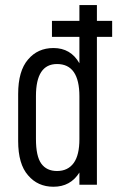

<svg xmlns="http://www.w3.org/2000/svg" viewBox="-20 -710 451 738"><path d="M49.8 -168V-348.6Q49.8 -437.5 87.9 -481.4Q125 -525.4 185.5 -525.4Q252 -525.4 285.2 -466.8V-690.4H352.5V0H285.2V-46.9Q251 7.8 185.5 7.8Q125 7.8 87.9 -36.1Q49.8 -79.1 49.8 -168ZM285.2 -174.8V-339.8Q285.2 -463.9 199.2 -463.9Q118.2 -463.9 118.2 -340.8V-175.8Q118.2 -109.4 138.7 -81.1Q159.2 -52.7 199.2 -52.7Q241.2 -52.7 263.7 -84Q285.2 -114.3 285.2 -174.8ZM179.7 -629.9H411.1V-568.4H179.7Z"/></svg>

Font: Dinish Condensed
Style: Regular
Weight: 400
Width: 3
Designer: Bert Driehuis
Foundry: Playbeing
Version: Version 3.006; git-39231f3c-release